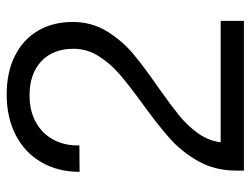

<svg xmlns="http://www.w3.org/2000/svg" viewBox="-110 -660 769 590"><g transform="rotate(-90 275.0 -364.5)"><path d="M254 -313.3Q310.6 -354.6 343.1 -382.8Q375.7 -411 398.1 -446.5Q420.6 -482 420.6 -523.7Q420.6 -586.6 382.1 -622.6Q343.7 -658.7 277 -658.7Q230 -658.7 194.9 -639.3Q159.7 -619.9 141.1 -584.9Q122.4 -550 123.6 -505.6L42.4 -504.9Q42.4 -571.3 71.9 -622.2Q101.3 -673.1 155.3 -701.1Q209.3 -729 279.9 -729Q347.7 -729 398.3 -704Q448.9 -679 475.9 -633.1Q503 -587.1 503 -526Q503 -468 474.4 -421.2Q445.7 -374.4 405.4 -340.6Q365.1 -306.7 298.4 -260.7Q248.6 -225.6 216.4 -199.6Q184.3 -173.6 161.1 -141.2Q137.9 -108.9 133.4 -71.4H506.4V0H46.3V-24.3Q46.3 -89 75.3 -140.3Q104.3 -191.6 145.6 -228.2Q187 -264.9 254 -313.3Z"/></g></svg>

Font: Mona Sans VF XLt
Style: Regular
Weight: 200
Designer: Deni Anggara
Foundry: GitHub
Version: Version 2.000;Glyphs 3.2.3 (3260)